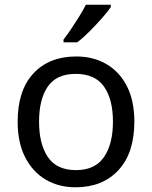

<svg xmlns="http://www.w3.org/2000/svg" viewBox="-20 -786 645 816"><path d="M551 -269Q551 -136 483.5 -63Q416 10 301 10Q230 10 174.5 -22.5Q119 -55 87 -117.5Q55 -180 55 -269Q55 -402 122 -474Q189 -546 304 -546Q377 -546 432.5 -513.5Q488 -481 519.5 -419.5Q551 -358 551 -269ZM146 -269Q146 -174 183.5 -118.5Q221 -63 303 -63Q384 -63 422 -118.5Q460 -174 460 -269Q460 -364 422 -418Q384 -472 302 -472Q220 -472 183 -418Q146 -364 146 -269ZM451 -756Q439 -738 414 -709.5Q389 -681 360.5 -652.5Q332 -624 308 -606H250V-618Q265 -637 282.5 -663Q300 -689 317 -716.5Q334 -744 345 -766H451Z"/></svg>

Font: Noto Sans Buhid
Style: Regular
Weight: 400
Designer: Monotype Design Team
Foundry: Monotype Imaging Inc.
Version: Version 2.001